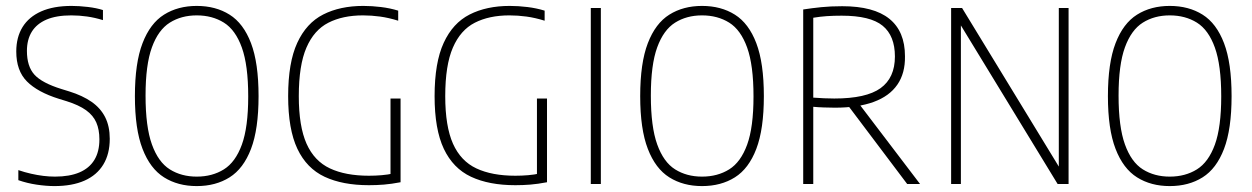

<svg xmlns="http://www.w3.org/2000/svg" viewBox="-20 -622 4233 649"><path d="M164 7Q136.5 7 104.2 2.2Q72 -2.5 42 -13V-47Q64 -39.5 85 -34.8Q106 -30 126.2 -27.5Q146.5 -25 166 -25Q215 -25 248.5 -39.2Q282 -53.5 299 -81.5Q316 -109.5 316 -151Q316 -184 305.5 -208Q295 -232 270.8 -249.5Q246.5 -267 205 -280L179 -288Q107 -310.5 71 -346.8Q35 -383 35 -448Q35 -496 56.2 -530.5Q77.5 -565 119.2 -583.5Q161 -602 222 -602Q247.5 -602 277 -598.5Q306.5 -595 328 -588V-554Q300.5 -562.5 274.2 -566.2Q248 -570 221 -570Q170.5 -570 137.2 -555.8Q104 -541.5 87.5 -514.8Q71 -488 71 -450Q71 -397.5 96.5 -369.5Q122 -341.5 188 -321L214 -313Q259 -299 289.5 -277.8Q320 -256.5 335.5 -225.8Q351 -195 351 -153Q351 -101.5 329.2 -65.8Q307.5 -30 265.8 -11.5Q224 7 164 7Z M645 7Q581.5 7 534.5 -22.5Q487.5 -52 461.8 -118.8Q436 -185.5 436 -297Q436 -409 461.8 -476Q487.5 -543 534.5 -572.5Q581.5 -602 645 -602Q709 -602 756 -572.5Q803 -543 828.5 -476Q854 -409 854 -297Q854 -185.5 828.5 -118.8Q803 -52 756 -22.5Q709 7 645 7ZM645 -25Q697.5 -25 736.8 -49.5Q776 -74 797.5 -133Q819 -192 819 -296Q819 -401.5 797.5 -461.2Q776 -521 736.8 -545.5Q697.5 -570 645 -570Q593 -570 554 -545.5Q515 -521 493.5 -462Q472 -403 472 -299Q472 -193.5 493.5 -133.8Q515 -74 554 -49.5Q593 -25 645 -25Z M1227 4Q1138 4 1077.2 -24.5Q1016.5 -53 985.2 -119Q954 -185 954 -297Q954 -410.5 984.8 -477.2Q1015.5 -544 1072.5 -573Q1129.5 -602 1208 -602Q1237.5 -602 1268 -598.2Q1298.5 -594.5 1326 -586V-552Q1294 -562 1264.8 -566Q1235.5 -570 1207 -570Q1138.5 -570 1090 -545.2Q1041.5 -520.5 1015.8 -461Q990 -401.5 990 -297Q990 -195 1016.2 -136.2Q1042.5 -77.5 1095.2 -52.8Q1148 -28 1227 -28Q1249 -28 1270 -29.8Q1291 -31.5 1311 -36L1300 -20V-289H1334V-6Q1302.5 0 1277.5 2Q1252.5 4 1227 4Z M1722 4Q1633 4 1572.2 -24.5Q1511.5 -53 1480.2 -119Q1449 -185 1449 -297Q1449 -410.5 1479.8 -477.2Q1510.5 -544 1567.5 -573Q1624.5 -602 1703 -602Q1732.5 -602 1763 -598.2Q1793.5 -594.5 1821 -586V-552Q1789 -562 1759.8 -566Q1730.5 -570 1702 -570Q1633.5 -570 1585 -545.2Q1536.5 -520.5 1510.8 -461Q1485 -401.5 1485 -297Q1485 -195 1511.2 -136.2Q1537.5 -77.5 1590.2 -52.8Q1643 -28 1722 -28Q1744 -28 1765 -29.8Q1786 -31.5 1806 -36L1795 -20V-289H1829V-6Q1797.5 0 1772.5 2Q1747.5 4 1722 4Z M1977 0V-595H2011V0Z M2353 7Q2289.5 7 2242.5 -22.5Q2195.5 -52 2169.8 -118.8Q2144 -185.5 2144 -297Q2144 -409 2169.8 -476Q2195.5 -543 2242.5 -572.5Q2289.5 -602 2353 -602Q2417 -602 2464 -572.5Q2511 -543 2536.5 -476Q2562 -409 2562 -297Q2562 -185.5 2536.5 -118.8Q2511 -52 2464 -22.5Q2417 7 2353 7ZM2353 -25Q2405.5 -25 2444.8 -49.5Q2484 -74 2505.5 -133Q2527 -192 2527 -296Q2527 -401.5 2505.5 -461.2Q2484 -521 2444.8 -545.5Q2405.5 -570 2353 -570Q2301 -570 2262 -545.5Q2223 -521 2201.5 -462Q2180 -403 2180 -299Q2180 -193.5 2201.5 -133.8Q2223 -74 2262 -49.5Q2301 -25 2353 -25Z M2695 0V-590Q2724.5 -594.5 2756.2 -597.8Q2788 -601 2827 -601Q2933.5 -601 2986.2 -558.5Q3039 -516 3039 -432Q3040 -374.5 3013.2 -335.8Q2986.5 -297 2933.2 -277.5Q2880 -258 2802 -258Q2785 -258 2764.5 -258.8Q2744 -259.5 2729 -261V0ZM3046.5 0 2835.5 -280H2877L3090 0ZM2800 -289Q2908 -289 2956.5 -324Q3005 -359 3005 -431Q3005 -501 2963.5 -535Q2922 -569 2825 -569Q2797.5 -569 2775.2 -567.5Q2753 -566 2729 -562V-292Q2750 -290.5 2765.8 -289.8Q2781.5 -289 2800 -289Z M3195 0V-595H3232L3573 -36H3559V-595H3592V0H3555L3214 -559H3228V0Z M3934 7Q3870.5 7 3823.5 -22.5Q3776.5 -52 3750.8 -118.8Q3725 -185.5 3725 -297Q3725 -409 3750.8 -476Q3776.5 -543 3823.5 -572.5Q3870.5 -602 3934 -602Q3998 -602 4045 -572.5Q4092 -543 4117.5 -476Q4143 -409 4143 -297Q4143 -185.5 4117.5 -118.8Q4092 -52 4045 -22.5Q3998 7 3934 7ZM3934 -25Q3986.5 -25 4025.8 -49.5Q4065 -74 4086.5 -133Q4108 -192 4108 -296Q4108 -401.5 4086.5 -461.2Q4065 -521 4025.8 -545.5Q3986.5 -570 3934 -570Q3882 -570 3843 -545.5Q3804 -521 3782.5 -462Q3761 -403 3761 -299Q3761 -193.5 3782.5 -133.8Q3804 -74 3843 -49.5Q3882 -25 3934 -25Z"/></svg>

Font: Encode Sans SC Condensed Thin
Style: Regular
Weight: 100
Width: 3
Designer: Multiple Designers
Foundry: Impallari Type
Version: Version 3.002